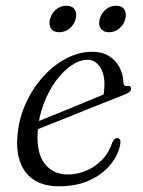

<svg xmlns="http://www.w3.org/2000/svg" viewBox="-20 -644 500 673"><path d="M80.5 -205Q80.5 -205 99.8 -213Q119 -221 150.2 -233.5Q181.5 -246 217.5 -260.8Q253.5 -275.5 288 -290Q322.5 -304.5 348.5 -315L339.5 -301Q343 -310.5 344.5 -322Q346 -333.5 346 -350.5Q346 -386.5 329.5 -410.5Q313 -434.5 286.5 -434.5Q259.5 -434.5 230.2 -414.5Q201 -394.5 175.5 -359.8Q150 -325 132.8 -279.2Q115.5 -233.5 112 -181.5Q107.5 -107 137 -69.8Q166.5 -32.5 217.5 -32.5Q250.5 -32.5 281.8 -45.5Q313 -58.5 337.5 -83.5Q362 -108.5 374 -145.5Q378.5 -154 382.5 -157Q386.5 -160 391 -160Q397 -159.5 400.2 -154.8Q403.5 -150 401.5 -139Q395.5 -102 368 -67.8Q340.5 -33.5 294.5 -12.2Q248.5 9 186.5 9Q136.5 9 103 -11Q69.5 -31 53.5 -68.8Q37.5 -106.5 40.5 -159.5Q44 -219.5 67 -273.8Q90 -328 127 -370.5Q164 -413 209.8 -437.8Q255.5 -462.5 304 -462.5Q338 -462.5 361.8 -447.8Q385.5 -433 398.5 -408.8Q411.5 -384.5 412.5 -355Q412.5 -349 416 -345.2Q419.5 -341.5 425.5 -342.5Q432.5 -344 436 -341.5Q439.5 -339 439.5 -333.5Q439.5 -327.5 434 -322.2Q428.5 -317 412 -310.5Q393 -303 361.8 -290.8Q330.5 -278.5 293.8 -263.8Q257 -249 220 -234Q183 -219 152.2 -207Q121.5 -195 103 -187.5Q84.5 -180 84.5 -180ZM188 -531Q167.5 -531 158.8 -544.2Q150 -557.5 155.5 -577.5Q160.5 -597.5 176.5 -610.8Q192.5 -624 212.5 -624Q233 -624 241.8 -610.8Q250.5 -597.5 245 -577Q240 -557.5 224 -544.2Q208 -531 188 -531ZM362 -531Q342 -531 333 -544.2Q324 -557.5 329.5 -577.5Q335 -597.5 350.8 -610.8Q366.5 -624 386.5 -624Q407 -624 415.8 -610.8Q424.5 -597.5 419 -577Q414 -557.5 398.2 -544.2Q382.5 -531 362 -531Z"/></svg>

Font: Fraunces Light
Style: Italic
Weight: 300
Italic angle: -16°
Version: Version 1.000;[b76b70a41]